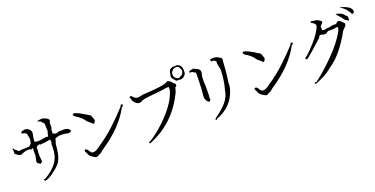

<svg xmlns="http://www.w3.org/2000/svg" viewBox="-25 -1616 4819 2470"><g transform="rotate(-20 2384.5 -381.0)"><path d="M300 19Q315 19 356.5 -2.5Q398 -24 440 -61Q517 -114 546 -182Q575 -250 583 -380Q602 -434 602.5 -443Q603 -452 613 -452H618Q618 -457 662 -465L695 -466Q738 -466 769 -456L793 -455Q809 -455 811.5 -459Q814 -463 826 -470Q826 -491 793 -509Q772 -520 740 -520Q721 -520 697 -516L701 -515L689 -521Q646 -506 630 -506Q624 -506 622 -508Q611 -516 591 -518Q594 -535 594 -551Q594 -564 592 -577Q602 -586 604 -589V-666Q615 -678 615 -690Q615 -709 588 -725Q552 -747 521 -747L507 -746Q462 -742 462 -734Q462 -728 496 -721Q513 -699 526.5 -690.5Q540 -682 540 -646L539 -625Q542 -603 542 -586Q542 -553 530 -543L531 -534Q531 -518 519 -502L516 -501Q511 -501 505 -508Q421 -492 383 -492Q362 -492 356 -497Q351 -495 347 -495Q336 -495 336 -514Q336 -521 339 -546.5Q342 -572 350 -603Q352 -612 352 -620Q352 -653 320 -675Q298 -691 272 -691Q252 -691 230 -681Q216 -676 216 -664Q216 -652 246 -650Q270 -644 278 -629.5Q286 -615 294 -554Q290 -520 283 -500V-498Q283 -491 271 -484Q268 -475 245 -464Q165 -461 141 -461Q126 -457 115 -457Q103 -457 96 -462Q84 -483 55 -497V-502Q55 -513 49 -513L44 -512Q36 -509 36 -504Q36 -500 42 -495V-442Q64 -422 92 -408Q105 -402 116 -402Q129 -402 141 -411Q187 -431 226 -431Q249 -431 264 -421Q278 -430 285 -430Q290 -430 290 -424L289 -419Q286 -407 286 -382Q286 -362 288 -334L273 -262Q271 -257 271 -251Q271 -240 279 -228Q298 -222 304 -211Q306 -206 310 -206Q316 -206 326 -216Q341 -222 341 -231Q341 -232 339.5 -238.5Q338 -245 334 -320Q336 -327 336 -330Q336 -335 333 -335H332Q339 -374 339 -393Q339 -403 337 -408Q337 -430 349 -435Q354 -440 387 -450Q389 -444 389 -441Q389 -438 387 -437L396 -441Q478 -446 501 -453Q513 -457 522 -457Q534 -457 542 -451Q536 -445 536 -433Q536 -425 539 -413L531 -404L532 -364Q532 -232 475 -152Q418 -72 302 -5Q280 -4 280 -1Q280 0 283.5 3.5Q287 7 292 17Q295 19 300 19Z M1023 -42Q1029 -42 1036 -46Q1043 -50 1065 -62H1066Q1081 -62 1124 -102Q1422 -298 1548 -540Q1549 -542 1551 -542Q1555 -542 1560 -532Q1562 -564 1567 -568L1568 -569L1559 -564L1560 -562Q1553 -572 1548 -572Q1546 -572 1541.5 -567.5Q1537 -563 1525 -536L1528 -535Q1529 -535 1529 -536Q1529 -538 1527 -542Q1448 -454 1337.5 -350Q1227 -246 1106 -166Q1041 -115 1009 -115H992Q975 -116 945 -167Q930 -183 919 -183Q914 -183 908.5 -179Q903 -175 903 -167Q903 -154 919 -133Q927 -100 953 -79.5Q979 -59 1006 -46Q1016 -42 1023 -42ZM1130 -457Q1137 -457 1145 -467Q1159 -486 1159 -498L1158 -503Q1146 -543 1133 -570Q977 -670 935 -670Q925 -670 919 -665V-661Q919 -656 918 -653V-652Q918 -646 937 -628Q1018 -584 1058 -519Q1104 -478 1113 -472Q1121 -457 1130 -457Z M1728 26Q1737 26 1755 17Q2090 -124 2259 -474Q2273 -513 2277 -539Q2299 -547 2299 -564L2298 -573Q2297 -582 2278 -594Q2236 -647 2207 -647Q2197 -647 2191 -640Q2153 -608 1852 -593Q1805 -580 1779 -580Q1762 -580 1747 -589.5Q1732 -599 1707 -626L1702 -625Q1695 -625 1693.5 -630Q1692 -635 1691 -635Q1690 -635 1689 -626H1688Q1681 -626 1681 -619Q1681 -614 1688 -597.5Q1695 -581 1697 -567Q1733 -508 1775 -508Q1790 -508 1805 -515Q1826 -528 1857 -534.5Q1888 -541 1995 -551Q2107 -561 2152 -570L2199 -574V-528Q2160 -389 2018 -234Q1876 -79 1724 11H1721Q1712 11 1712 15Q1712 17 1721 19Q1721 26 1728 26ZM2376 -610Q2406 -610 2429 -632Q2456 -657 2456 -685L2455 -695L2456 -713Q2456 -761 2423 -786Q2407 -800 2385 -800Q2373 -800 2359 -796Q2352 -798 2344 -798Q2320 -798 2290 -775Q2276 -745 2276 -719Q2269 -704 2269 -690Q2269 -666 2291 -647Q2312 -611 2336 -611Q2343 -611 2350 -614Q2364 -610 2376 -610ZM2359 -635Q2346 -635 2323.5 -652Q2301 -669 2300 -701L2299 -710Q2299 -737 2326 -760Q2341 -780 2381 -780Q2415 -775 2425 -736Q2433 -725 2433 -711Q2433 -700 2423.5 -679Q2414 -658 2389 -650Q2374 -635 2359 -635Z M2637 38 2643 26Q2868 -57 2931 -275Q2941 -315 2941 -343L2940 -360Q2949 -404 2960 -514Q2966 -601 2967.5 -623Q2969 -645 2972 -658L2973 -669Q2973 -675 2970 -683Q2967 -691 2944 -703Q2907 -728 2865 -728Q2843 -728 2819 -721Q2820 -706 2826 -696Q2829 -691 2832 -691Q2835 -691 2838 -697Q2870 -692 2889 -672Q2888 -667 2888 -649V-629Q2894 -612 2905 -553Q2899 -395 2867 -292Q2856 -201 2793 -128Q2741 -67 2641 5Q2624 23 2622.5 23Q2621 23 2621 24H2622L2625 31L2628 33Q2628 34 2625 34H2622Q2624 32 2626 32Q2631 32 2637 38ZM2624 -216Q2626 -216 2631.5 -218Q2637 -220 2652 -241Q2644 -241 2644 -252L2646 -265Q2650 -285 2650 -367V-402Q2647 -462 2647 -500Q2647 -539 2651.5 -563.5Q2656 -588 2662 -603L2658 -602Q2661 -609 2661 -616Q2661 -654 2588 -679V-681Q2588 -685 2579 -685Q2574 -685 2557 -682Q2540 -679 2527 -675H2524Q2515 -675 2515 -660Q2515 -650 2521 -650H2522Q2531 -652 2538 -652Q2552 -652 2562.5 -641.5Q2573 -631 2591 -628Q2593 -620 2593 -588Q2593 -556 2590 -472Q2587 -388 2581 -334Q2578 -315 2578 -299Q2578 -275 2587 -256Q2596 -237 2612 -220Q2618 -216 2624 -216Z M3349 -42Q3355 -42 3362 -46Q3369 -50 3391 -62H3392Q3407 -62 3450 -102Q3748 -298 3874 -540Q3875 -542 3877 -542Q3881 -542 3886 -532Q3888 -564 3893 -568L3894 -569L3885 -564L3886 -562Q3879 -572 3874 -572Q3872 -572 3867.5 -567.5Q3863 -563 3851 -536L3854 -535Q3855 -535 3855 -536Q3855 -538 3853 -542Q3774 -454 3663.5 -350Q3553 -246 3432 -166Q3367 -115 3335 -115H3318Q3301 -116 3271 -167Q3256 -183 3245 -183Q3240 -183 3234.5 -179Q3229 -175 3229 -167Q3229 -154 3245 -133Q3253 -100 3279 -79.5Q3305 -59 3332 -46Q3342 -42 3349 -42ZM3456 -457Q3463 -457 3471 -467Q3485 -486 3485 -498L3484 -503Q3472 -543 3459 -570Q3303 -670 3261 -670Q3251 -670 3245 -665V-661Q3245 -656 3244 -653V-652Q3244 -646 3263 -628Q3344 -584 3384 -519Q3430 -478 3439 -472Q3447 -457 3456 -457Z M3984 38Q4004 38 4088 -2Q4172 -42 4231 -95Q4327 -157 4408.5 -259.5Q4490 -362 4556 -484L4603 -533Q4612 -558 4612 -562Q4612 -566 4590 -586Q4560 -622 4537 -622Q4526 -622 4517 -615Q4506 -596 4488 -596L4480 -597L4468 -598Q4444 -598 4403 -587Q4348 -585 4331 -577Q4304 -578 4304 -591L4303 -621V-637Q4343 -673 4343 -685Q4343 -695 4289 -728Q4249 -732 4229 -737Q4218 -741 4212 -741Q4200 -741 4200 -729H4198Q4198 -727 4211 -717Q4256 -689 4256 -669Q4256 -656 4247 -637Q4213 -561 4130 -467Q4047 -373 3994 -332Q3976 -321 3976 -315Q3976 -308 3986 -302Q3986 -298 3990 -298Q4004 -298 4080.5 -366Q4157 -434 4238 -507Q4239 -534 4270 -534Q4278 -534 4286 -528.5Q4294 -523 4338 -523Q4361 -546 4381 -548L4418 -547Q4468 -547 4476 -554Q4485 -556 4491 -556Q4509 -556 4509 -540Q4509 -536 4497 -503Q4422 -366 4280 -223Q4138 -80 4007 19Q3995 16 3988 16Q3983 16 3983 19V20Q3985 24 3985 30ZM4667 -582Q4677 -582 4677 -605Q4677 -610 4676 -614V-620Q4676 -649 4651 -657Q4638 -686 4599.5 -702Q4561 -718 4541 -718H4536Q4536 -723 4538 -723Q4539 -723 4541.5 -720.5Q4544 -718 4544 -706Q4591 -660 4629 -604Q4647 -595 4650 -595H4651Q4661 -582 4667 -582ZM4732 -649 4754 -650H4755Q4760 -650 4768 -665L4769 -675Q4769 -735 4654 -772Q4635 -776 4634 -783V-790L4633 -789Q4621 -775 4621 -772L4628 -774Q4633 -774 4639 -765Q4683 -737 4714 -688Q4733 -664 4733 -653Z"/></g></svg>

Font: Xiaobo Songti 小帛宋体
Style: Regular
Weight: 400
Version: Version 1.501;March 17, 2024;FontCreator 14.0.0.2814 64-bit